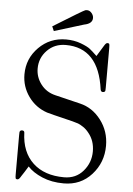

<svg xmlns="http://www.w3.org/2000/svg" viewBox="-59 -906 673 972"><g transform="rotate(5 277.5 -420.0)"><path d="M175 -765Q325 -858 335 -861Q338 -862 343 -862Q357 -862 367 -850Q377 -838 377 -825Q377 -796 335 -788Q199 -746 185 -742ZM56 -2V-202Q56 -213 56.5 -217Q57 -221 60 -224Q63 -227 69 -227Q80 -227 81 -217Q84 -118 143 -63Q201 -9 301 -9Q361 -9 398 -52Q435 -95 435 -152Q435 -206 404 -244Q391 -261 374.5 -272Q358 -283 348 -286.5Q338 -290 319 -295Q195 -325 187 -328Q128 -348 92 -398.5Q56 -449 56 -511Q56 -591 112.5 -648Q169 -705 251 -705Q292 -705 326.5 -692Q361 -679 375 -667.5Q389 -656 411 -635L446 -692Q454 -705 461 -705Q469 -705 470.5 -700.5Q472 -696 472 -681V-480Q472 -469 471.5 -465Q471 -461 468 -458.5Q465 -456 459 -456Q449 -456 447 -468Q419 -677 252 -677Q195 -677 157.5 -638.5Q120 -600 120 -546Q120 -502 147.5 -466Q175 -430 221 -419L349 -388Q413 -373 456 -316.5Q499 -260 499 -186Q499 -101 443.5 -39.5Q388 22 302 22Q240 22 192 1.5Q144 -19 118 -48Q98 -15 85 4L82 9Q74 22 67 22Q59 22 57.5 17Q56 12 56 -2Z"/></g></svg>

Font: CMU Serif
Style: Roman
Weight: 500
Version: Version 0.7.0